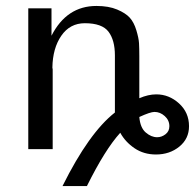

<svg xmlns="http://www.w3.org/2000/svg" viewBox="-20 -501 655 645"><path d="M75 0V-473H153V-381Q204 -481 304 -481Q345 -481 373.5 -469Q402 -457 416 -441.5Q430 -426 438 -399.5Q446 -373 447 -356Q448 -339 448 -312V-171Q478 -184 505 -184Q548 -184 581.5 -153.5Q615 -123 615 -77Q615 -35 582.5 -8.5Q550 18 504 18Q463 18 432 -3Q401 -24 384 -55Q333 1 272 124H190Q279 -55 366 -123V-166V-315Q366 -366 344.5 -394.5Q323 -423 265 -423Q215 -423 186 -381Q157 -339 156 -274Q156 -273 156.5 -271Q157 -269 157 -268V0ZM448 -108Q451 -72 469.5 -56Q488 -40 508 -40Q523 -40 536 -50Q549 -60 549 -77Q549 -97 533.5 -111Q518 -125 499 -125Q485 -125 448 -108Z"/></svg>

Font: Coval
Style: Light
Weight: 300
Foundry: Context Ltd
Version: Version 001.000